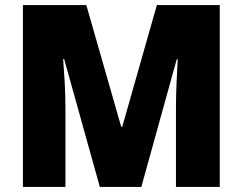

<svg xmlns="http://www.w3.org/2000/svg" viewBox="-20 -734 953 754"><path d="M70 0V-714H319L456 -236H460L596 -714H843V0H671V-313Q671 -359 673.5 -412Q676 -465 678 -501H674L535 0H372L232 -502H228Q231 -465 234 -411.5Q237 -358 237 -310V0Z"/></svg>

Font: Noto Sans SemiCondensed Black
Style: Regular
Weight: 900
Width: 4
Designer: Monotype Design Team
Foundry: Monotype Imaging Inc.
Version: Version 2.013; ttfautohint (v1.8.4.7-5d5b)